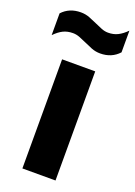

<svg xmlns="http://www.w3.org/2000/svg" viewBox="-191 -848 638 907"><g transform="rotate(20 128.0 -394.0)"><path d="M44.5 0V-548.5H211V0ZM203.5 -636Q180 -636 159.2 -644.2Q138.5 -652.5 119 -661.5Q101.5 -669.5 84.8 -676Q68 -682.5 51 -682.5Q23.5 -682.5 2.2 -672Q-19 -661.5 -41 -639V-748.5Q-5 -787.5 52.5 -787.5Q76 -787.5 96.8 -779.5Q117.5 -771.5 137 -762.5Q154.5 -754.5 171.2 -747.8Q188 -741 205 -741Q232.5 -741 253.8 -751.8Q275 -762.5 297 -784.5V-675.5Q261 -636 203.5 -636Z"/></g></svg>

Font: Encode Sans Condensed ExtraBold
Style: Regular
Weight: 800
Width: 3
Designer: Multiple Designers
Foundry: Impallari Type
Version: Version 3.000; ttfautohint (v1.8.3) -l 8 -r 50 -G 200 -x 14 